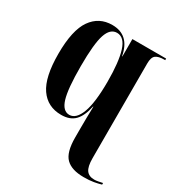

<svg xmlns="http://www.w3.org/2000/svg" viewBox="-184 -672 965 1035"><g transform="rotate(30 298.0 -154.0)"><path d="M489 240Q414 240 378.5 205Q343 170 343 78V21Q343 -14 343.5 -46.5Q344 -79 345 -115H343Q330 -52 300.5 -21Q271 10 216 10Q131 10 85 -56.5Q39 -123 39 -268Q39 -415 85.5 -481.5Q132 -548 214 -548Q321 -548 343 -428H345V-536H555V-526H548Q514 -526 497 -513.5Q480 -501 480 -462V127Q480 180 496 201.5Q512 223 545 223Q556 223 569 220.5Q582 218 596 215V225Q576 231 550.5 235.5Q525 240 489 240ZM254 -12Q296 -12 320 -76Q344 -140 344 -271Q344 -393 323.5 -458.5Q303 -524 257 -524Q215 -524 196 -467Q177 -410 177 -270Q177 -130 195 -71Q213 -12 254 -12Z"/></g></svg>

Font: Noto Serif Display Condensed
Style: Bold
Weight: 700
Width: 3
Designer: Monotype Design Team
Foundry: Monotype Imaging Inc.
Version: Version 2.009